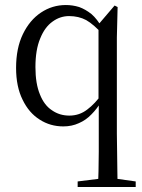

<svg xmlns="http://www.w3.org/2000/svg" viewBox="-20 -491 566 764"><path d="M289 253H520V231L420 217H401L289 231ZM232 12Q266 12 294 -1Q322 -13 344 -36Q366 -58 383 -87H395L388 -120Q358 -78 327 -55Q296 -31 256 -31Q217 -31 187 -52Q156 -72 139 -115Q121 -158 121 -224Q121 -293 140 -338Q158 -383 189 -405Q219 -427 255 -427Q293 -427 323 -411Q353 -394 392 -351L400 -381H386Q367 -415 344 -435Q320 -454 295 -463Q269 -471 242 -471Q188 -471 143 -441Q98 -411 71 -355Q44 -299 44 -221Q44 -146 70 -94Q95 -42 138 -15Q180 12 232 12ZM370 253H448Q447 227 447 190Q446 153 446 113Q445 74 445 41V-342L448 -463L436 -469L372 -394V-392V-87L373 -80V41Q373 74 373 113Q372 153 372 190Q371 227 370 253Z"/></svg>

Font: Source Serif 4 48pt
Style: Regular
Weight: 400
Designer: Frank Grie√ühammer
Foundry: Adobe Systems Incorporated
Version: Version 4.004;hotconv 1.0.116;makeotfexe 2.5.65601